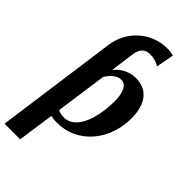

<svg xmlns="http://www.w3.org/2000/svg" viewBox="-327 -912 1242 1242"><g transform="rotate(45 294.0 -290.5)"><path d="M2 254 117.5 -584.5Q125 -638 149.8 -683.5Q174.5 -729 212.8 -763.2Q251 -797.5 299.5 -816.2Q348 -835 403.5 -835Q420.5 -835 435.5 -833Q450.5 -831 460 -826.5L437.5 -705Q420 -717.5 399 -723.5Q378 -729.5 352 -729.5Q328.5 -729.5 312 -721.2Q295.5 -713 285.2 -694.8Q275 -676.5 270.5 -646.5L248.5 -484.5Q263.5 -503.5 285.5 -519.8Q307.5 -536 334.8 -546Q362 -556 394 -556Q447 -556 483.8 -532Q520.5 -508 539.5 -462Q558.5 -416 558.5 -349.5Q558.5 -278.5 536.2 -213.8Q514 -149 471.5 -98.5Q429 -48 368.8 -18.8Q308.5 10.5 232.5 10.5Q220.5 10.5 207 8.8Q193.5 7 180.5 4.5L145 254ZM244 -45.5Q278.5 -45.5 304.5 -63.5Q330.5 -81.5 349.5 -112.5Q368.5 -143.5 380.5 -183.2Q392.5 -223 398 -267Q403.5 -311 403.5 -354Q403.5 -409 387 -445Q370.5 -481 334.5 -481Q314 -481 295.8 -470.2Q277.5 -459.5 263 -443.2Q248.5 -427 239 -410L189.5 -58.5Q200 -52 213.2 -48.8Q226.5 -45.5 244 -45.5Z"/></g></svg>

Font: Merriweather 48pt ExtraBold
Style: Italic
Weight: 800
Italic angle: -7.8°
Version: Version 2.101